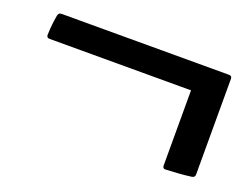

<svg xmlns="http://www.w3.org/2000/svg" viewBox="-66 -568 802 612"><g transform="rotate(20 335.0 -261.5)"><path d="M41 -428Q43 -438 53 -438H621Q631 -438 631 -428V-103Q631 -94 621 -92Q599 -89 577 -87.5Q555 -86 533 -85Q524 -85 524 -95V-350H44Q34 -350 34 -360Q35 -395 41 -428Z"/></g></svg>

Font: Hahmlet
Style: Bold
Weight: 700
Designer: Minjoo Ham & Mark Frömberg
Foundry: hypertype
Version: Version 1.002; ttfautohint (v1.8.3)